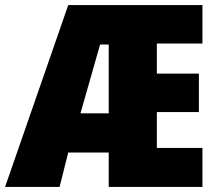

<svg xmlns="http://www.w3.org/2000/svg" viewBox="-26 -734 861 754"><path d="M290 -289H401V-559H367ZM769 0H401V-135H242L208 0H-6L242 -714H769V-563H590V-445H755V-294H590V-153H769Z"/></svg>

Font: Noto Sans Display SemiCondensed Black
Style: Regular
Weight: 900
Width: 4
Designer: Monotype Design Team
Foundry: Monotype Imaging Inc.
Version: Version 1.900